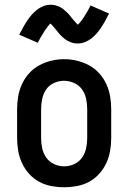

<svg xmlns="http://www.w3.org/2000/svg" viewBox="-20 -780 540 808"><path d="M250 8Q223 8 196 3Q169 -2 145 -15Q121 -28 102.5 -48.5Q84 -69 72.5 -94Q61 -119 56.5 -146Q52 -173 52 -200V-320Q52 -347 56.5 -374Q61 -401 72.5 -426Q84 -451 102.5 -471.5Q121 -492 145 -505Q169 -518 196 -524.5Q223 -531 250 -531Q277 -531 304 -524.5Q331 -518 355 -505Q379 -492 397.5 -471.5Q416 -451 427.5 -426Q439 -401 443.5 -374Q448 -347 448 -320V-200Q448 -173 443.5 -146Q439 -119 427.5 -94Q416 -69 397.5 -48.5Q379 -28 355 -15Q331 -2 304 3Q277 8 250 8ZM250 -80Q272 -80 292.5 -89.5Q313 -99 325.5 -117Q338 -135 342.5 -156.5Q347 -178 347 -200V-320Q347 -342 342.5 -364Q338 -386 325 -404Q312 -422 291.5 -431Q271 -440 249 -440Q227 -440 206.5 -430.5Q186 -421 174 -403Q162 -385 157.5 -363.5Q153 -342 153 -320V-200Q153 -178 157.5 -156.5Q162 -135 174.5 -117Q187 -99 207.5 -89.5Q228 -80 250 -80ZM307 -597Q302 -597 296.5 -597.5Q291 -598 286 -599.5Q281 -601 276 -603Q271 -605 266 -607.5Q261 -610 257.5 -612.5Q254 -615 249.5 -618.5Q245 -622 241 -626Q237 -630 233 -634Q229 -638 226 -642Q223 -646 220 -649.5Q217 -653 213 -658Q209 -663 205 -667.5Q201 -672 198.5 -675Q196 -678 192 -681Q190 -679 186.5 -675Q183 -671 181 -668.5Q179 -666 177 -663Q175 -660 172.5 -657Q170 -654 167.5 -650Q165 -646 162.5 -641.5Q160 -637 157 -632.5Q154 -628 151 -622.5Q148 -617 145 -611.5Q142 -606 139 -600L61 -634Q70 -652 78.5 -667Q87 -682 95.5 -694.5Q104 -707 113 -717.5Q122 -728 134.5 -738Q147 -748 162 -754Q177 -760 193 -760Q198 -760 203.5 -759.5Q209 -759 214 -757.5Q219 -756 224 -754Q229 -752 234 -749.5Q239 -747 242.5 -744.5Q246 -742 250.5 -738Q255 -734 259 -730.5Q263 -727 267 -723Q271 -719 274 -715Q277 -711 280 -707Q283 -703 287 -698.5Q291 -694 295 -689.5Q299 -685 301.5 -682Q304 -679 308 -676Q310 -678 313.5 -682Q317 -686 319 -688.5Q321 -691 323 -693.5Q325 -696 327.5 -699.5Q330 -703 332.5 -707Q335 -711 337.5 -715Q340 -719 343 -724Q346 -729 349 -734Q352 -739 355 -745Q358 -751 361 -757L439 -723Q430 -705 421.5 -690Q413 -675 404.5 -662.5Q396 -650 387 -639.5Q378 -629 365.5 -619Q353 -609 338 -603Q323 -597 307 -597Z"/></svg>

Font: Zed Sans Semibold
Style: Regular
Weight: 600
Designer: Belleve Invis
Foundry: Belleve Invis
Version: Version 1.0.0; ttfautohint (v1.8.4)